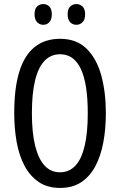

<svg xmlns="http://www.w3.org/2000/svg" viewBox="-20 -915 590 945"><path d="M501 -358Q501 -281 488.5 -214Q476 -147 449 -96.5Q422 -46 379.5 -18Q337 10 276 10Q214 10 171 -19Q128 -48 101 -98.5Q74 -149 62 -216Q50 -283 50 -359Q50 -481 75 -562Q100 -643 150.5 -683.5Q201 -724 276 -724Q357 -724 406.5 -675Q456 -626 478.5 -543.5Q501 -461 501 -358ZM137 -358Q137 -262 153 -197.5Q169 -133 199.5 -100Q230 -67 275 -67Q320 -67 350.5 -99Q381 -131 396.5 -196Q412 -261 412 -358Q412 -503 378 -575.5Q344 -648 276 -648Q230 -648 199 -615.5Q168 -583 152.5 -518.5Q137 -454 137 -358ZM150 -845Q150 -871 162.5 -883Q175 -895 193 -895Q211 -895 223 -882.5Q235 -870 235 -845Q235 -819 223 -806Q211 -793 193 -793Q175 -793 162.5 -806Q150 -819 150 -845ZM313 -845Q313 -871 325.5 -883Q338 -895 356 -895Q374 -895 386.5 -882.5Q399 -870 399 -845Q399 -819 386.5 -806Q374 -793 356 -793Q337 -793 325 -806Q313 -819 313 -845Z"/></svg>

Font: Noto Sans Devanagari ExtraCondensed
Style: Regular
Weight: 400
Width: 2
Designer: Jelle Bosma - Monotype Design Team
Foundry: Monotype Imaging Inc.
Version: Version 2.006